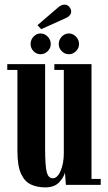

<svg xmlns="http://www.w3.org/2000/svg" viewBox="-20 -801 468 832"><path d="M175.5 11Q140.5 11 113.5 -1.8Q86.5 -14.5 71 -48.5Q55.5 -82.5 55.5 -146.5V-498H11.5V-523H175.5V-159.5Q175.5 -82 182.5 -55.2Q189.5 -28.5 208.5 -28.5Q229 -28.5 242.8 -60.8Q256.5 -93 256.5 -137V-498H215.5V-523H376.5V-25.5H416.5V0H265.5L261.5 -53.5Q257 -33.5 236.5 -11.2Q216 11 175.5 11ZM278.5 -566Q260.5 -566 247.5 -579.2Q234.5 -592.5 234.5 -610Q234.5 -628.5 247.5 -642.2Q260.5 -656 278.5 -656Q296 -656 309.2 -642.2Q322.5 -628.5 322.5 -610Q322.5 -592.5 309.2 -579.2Q296 -566 278.5 -566ZM155.5 -566Q138 -566 125.2 -579.2Q112.5 -592.5 112.5 -610Q112.5 -628.5 125.2 -642.2Q138 -656 155.5 -656Q173.5 -656 186.8 -642.2Q200 -628.5 200 -610Q200 -592.5 186.8 -579.2Q173.5 -566 155.5 -566ZM158.5 -674.5 142.5 -692 231.5 -768.5Q246 -781 259.5 -781Q276 -781 284.5 -765Q288.5 -759 288.5 -751.5Q288.5 -731.5 260.5 -720.5Z"/></svg>

Font: Imbue 50pt
Style: Bold
Weight: 700
Designer: Tyler Finck
Foundry: Etcetera Type Company
Version: Version 1.102; ttfautohint (v1.8.3)